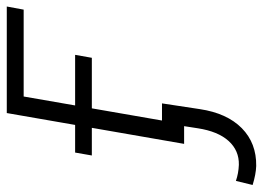

<svg xmlns="http://www.w3.org/2000/svg" viewBox="-204 -442 783 572"><g transform="rotate(-90 188.0 -156.5)"><path d="M0 0ZM444.8 -478H186L103 0H44.9L136.7 -528.3H454.1ZM301.3 -274.9H10.3L19 -324.7H310.1ZM165.5 -65.9 148.4 46.9Q136.2 127.9 91.6 171.9Q46.9 215.8 -21 214.8Q-45.9 213.9 -77.6 204.1L-65.4 154.3Q-43 162.1 -17.6 163.1Q24.9 164.1 53.5 132.6Q82 101.1 91.3 41L107.9 -65.9Z"/></g></svg>

Font: Roboto Light
Style: Italic
Weight: 300
Italic angle: -12°
Designer: Google
Version: Version 2.134; 2016; ttfautohint (v1.6)